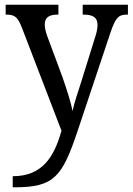

<svg xmlns="http://www.w3.org/2000/svg" viewBox="-20 -556 563 815"><path d="M34 192V239H43C209 239 244 195 309 1L449 -418C471 -483 484 -494 520 -494H523V-536H331V-494H334C374 -494 394 -482 394 -451C394 -437 391 -420 385 -402L324 -206C310 -163 296 -122 288 -85C282 -118 263 -178 244 -232L180 -404C173 -424 170 -439 170 -452C170 -480 186 -494 225 -494H228V-536H4V-494H7C43 -494 55 -483 72 -441L241 -1C209 113 158 192 34 192Z"/></svg>

Font: Noto Serif Ethiopic SemiCondensed
Style: Regular
Weight: 400
Width: 4
Designer: Monotype Design Team
Foundry: Monotype Imaging Inc.
Version: Version 2.102